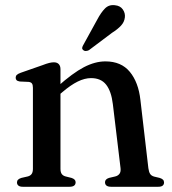

<svg xmlns="http://www.w3.org/2000/svg" viewBox="-20 -715 658 735"><path d="M211.5 -450.5V-69Q211.5 -55.5 216.5 -48.8Q221.5 -42 231.5 -39.5L253.5 -34Q269.5 -29 269.5 -17.5Q269.5 0 246 0H67.5Q56 0 50.5 -4.5Q45 -9 45 -16.5Q45 -23 49.2 -27.2Q53.5 -31.5 62 -34L86 -39.5Q96 -42 101 -48.8Q106 -55.5 106 -69V-379Q106 -390.5 102.2 -395.5Q98.5 -400.5 89.5 -401.5L56 -403Q47 -404.5 43.5 -408Q40 -411.5 40 -417.5Q40 -424 44.2 -428.2Q48.5 -432.5 59.5 -436.5L142.5 -465.5Q158 -471.5 168 -474Q178 -476.5 186 -476.5Q198.5 -476.5 205 -469.5Q211.5 -462.5 211.5 -450.5ZM197 -344 177.5 -364 199.5 -383Q258.5 -435.5 301.2 -457.8Q344 -480 383.5 -480Q444 -480 477 -440Q510 -400 517.5 -332.5L548 -71Q550 -56.5 554.8 -49.2Q559.5 -42 570 -39L591 -34Q599.5 -31.5 603.8 -27.2Q608 -23 608 -16.5Q608 -9 602.8 -4.5Q597.5 0 585.5 0H405.5Q382 0 382 -17.5Q382 -29 397.5 -34L421 -39.5Q431.5 -42 437.2 -49.5Q443 -57 441.5 -71L412 -316.5Q406 -366 386.2 -391Q366.5 -416 328.5 -416Q304.5 -416 277.5 -402.8Q250.5 -389.5 219 -362.5ZM352 -639.5Q366.5 -667 381.8 -682.5Q397 -698 420 -695Q440.5 -693 450.2 -678.8Q460 -664.5 458 -648.5Q456 -630.5 443.2 -616.8Q430.5 -603 409 -589.5L320.5 -523Q315 -520 308.8 -519.8Q302.5 -519.5 298.5 -523.5Q293.5 -527.5 294.8 -533Q296 -538.5 299.5 -544Z"/></svg>

Font: Fraunces 12pt
Style: Regular
Weight: 400
Version: Version 1.000;[b76b70a41]